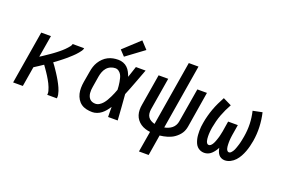

<svg xmlns="http://www.w3.org/2000/svg" viewBox="-123 -1192 2645 1803"><g transform="rotate(20 1200.0 -290.5)"><path d="M29 0 117 -530H214L177 -311Q189 -318 201 -326Q213 -334 224.5 -342Q236 -350 248 -358Q260 -366 271.5 -374Q283 -382 294.5 -390.5Q306 -399 317 -407.5Q328 -416 339 -425Q350 -434 361 -443.5Q372 -453 382 -463Q392 -473 401.5 -483.5Q411 -494 420 -505.5Q429 -517 431 -530H546Q546 -530 546 -530Q546 -530 546 -530Q546 -530 546 -530Q546 -530 546 -530Q544 -515 534.5 -501.5Q525 -488 514.5 -475.5Q504 -463 493 -451.5Q482 -440 470 -429Q458 -418 445.5 -407Q433 -396 421 -385.5Q409 -375 396 -365Q383 -355 370.5 -345Q358 -335 345 -325.5Q332 -316 318 -306Q329 -293 338.5 -279Q348 -265 358 -250.5Q368 -236 377 -222Q386 -208 395 -193.5Q404 -179 412.5 -164Q421 -149 429 -133.5Q437 -118 444 -102.5Q451 -87 456.5 -70.5Q462 -54 465.5 -36Q469 -18 466 0H370Q373 -19 368 -37Q363 -55 356.5 -72Q350 -89 342 -105Q334 -121 325 -136.5Q316 -152 306.5 -167.5Q297 -183 287 -197.5Q277 -212 267 -226.5Q257 -241 246 -256Q224 -241 202.5 -227Q181 -213 159 -199L126 0Z M821 8Q791 8 762 1.5Q733 -5 710.5 -21Q688 -37 673 -61.5Q658 -86 651.5 -113.5Q645 -141 645.5 -171Q646 -201 651 -231L670 -341Q674 -367 682 -392Q690 -417 704.5 -440.5Q719 -464 739 -483.5Q759 -503 783.5 -515.5Q808 -528 834 -533Q860 -538 886 -538Q912 -538 936 -529Q960 -520 977.5 -503Q995 -486 1006.5 -464Q1018 -442 1026 -419Q1035 -446 1044.5 -474Q1054 -502 1063 -530H1160Q1134 -462 1108.5 -393Q1083 -324 1055 -257Q1061 -193 1065 -128.5Q1069 -64 1074 0H978Q977 -25 977 -50Q977 -75 977 -100Q963 -79 947 -59.5Q931 -40 911 -24.5Q891 -9 867.5 -0.5Q844 8 821 8ZM821 -76Q842 -76 861 -87.5Q880 -99 894.5 -116Q909 -133 920 -152Q931 -171 940.5 -190.5Q950 -210 958.5 -230Q967 -250 974 -270Q973 -289 971.5 -308Q970 -327 966.5 -345.5Q963 -364 958.5 -382.5Q954 -401 945 -416.5Q936 -432 920.5 -443Q905 -454 886 -454Q863 -454 840 -444Q817 -434 801 -415Q785 -396 776.5 -373Q768 -350 764 -327L746 -217Q743 -201 742 -185Q741 -169 742.5 -153.5Q744 -138 749.5 -123.5Q755 -109 765 -98Q775 -87 790 -81.5Q805 -76 821 -76ZM924 -583 873 -637 1034 -786 1101 -714Z M1361 205 1396 -3Q1370 -6 1345.5 -14Q1321 -22 1300.5 -36Q1280 -50 1264.5 -70Q1249 -90 1241.5 -114Q1234 -138 1233.5 -164.5Q1233 -191 1238 -217L1290 -530H1386L1332 -204Q1329 -183 1331.5 -163Q1334 -143 1345 -127.5Q1356 -112 1373.5 -102.5Q1391 -93 1410 -88L1517 -735H1614L1507 -88Q1526 -91 1545.5 -99Q1565 -107 1581 -120Q1597 -133 1607 -151.5Q1617 -170 1620 -189L1677 -530H1773L1715 -175Q1712 -157 1706 -139Q1700 -121 1689.5 -105Q1679 -89 1665 -75Q1651 -61 1635 -49.5Q1619 -38 1601.5 -30Q1584 -22 1565.5 -16.5Q1547 -11 1529 -7.5Q1511 -4 1492 -2L1458 205Z M1939 8Q1918 8 1899.5 0Q1881 -8 1868 -22Q1855 -36 1847.5 -54Q1840 -72 1835.5 -91Q1831 -110 1829.5 -130.5Q1828 -151 1828 -171.5Q1828 -192 1830 -213Q1832 -234 1836 -254Q1842 -291 1852 -328Q1862 -365 1875 -400.5Q1888 -436 1904.5 -470.5Q1921 -505 1939 -538L2023 -497Q2006 -467 1991.5 -436Q1977 -405 1965 -373Q1953 -341 1944.5 -308Q1936 -275 1930 -242Q1928 -230 1926.5 -218.5Q1925 -207 1924 -195.5Q1923 -184 1922.5 -172.5Q1922 -161 1922.5 -149.5Q1923 -138 1924 -126.5Q1925 -115 1928 -104.5Q1931 -94 1937.5 -85Q1944 -76 1956 -76Q1966 -76 1975 -84Q1984 -92 1990 -101.5Q1996 -111 2000.5 -121Q2005 -131 2008.5 -141Q2012 -151 2015.5 -161.5Q2019 -172 2022 -182Q2025 -192 2027 -202.5Q2029 -213 2031.5 -223.5Q2034 -234 2036 -244.5Q2038 -255 2039 -265L2052 -345H2149L2136 -265Q2134 -255 2132.5 -244.5Q2131 -234 2129.5 -223.5Q2128 -213 2127 -202.5Q2126 -192 2125.5 -182Q2125 -172 2125 -161.5Q2125 -151 2125.5 -141Q2126 -131 2127 -121Q2128 -111 2131 -101.5Q2134 -92 2140.5 -84Q2147 -76 2157 -76Q2168 -76 2176.5 -84.5Q2185 -93 2191 -102Q2197 -111 2201.5 -121Q2206 -131 2209.5 -141.5Q2213 -152 2216.5 -162Q2220 -172 2223 -182.5Q2226 -193 2228.5 -203.5Q2231 -214 2233 -224Q2235 -234 2237 -244.5Q2239 -255 2241 -266Q2252 -331 2250 -394Q2248 -457 2233 -519L2326 -538Q2342 -469 2345 -398Q2348 -327 2336 -255Q2331 -227 2324 -199Q2317 -171 2307 -144Q2297 -117 2282.5 -90.5Q2268 -64 2248 -42Q2228 -20 2200.5 -6Q2173 8 2145 8Q2127 8 2110.5 0.5Q2094 -7 2083.5 -20.5Q2073 -34 2067 -51Q2061 -68 2058 -85Q2049 -67 2037 -50.5Q2025 -34 2010 -20Q1995 -6 1976.5 1Q1958 8 1939 8Z"/></g></svg>

Font: Iosevka Curly Medium Extended
Style: Italic
Weight: 500
Width: 7
Italic angle: -9°
Monospace: yes
Designer: Belleve Invis
Foundry: Belleve Invis
Version: Version 11.1.0; ttfautohint (v1.8.3)